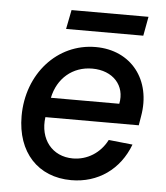

<svg xmlns="http://www.w3.org/2000/svg" viewBox="-50 -698 654 758"><g transform="rotate(5 277.0 -318.5)"><path d="M260 16C366 16 451 -44 489 -145L394 -155C367 -102 316 -70 259 -70C177 -70 125 -135 137 -223H507L513 -259C539 -405 452 -516 311 -516C159 -516 43 -387 43 -219C43 -76 128 16 260 16ZM423 -301H152C168 -379 227 -430 305 -430C387 -430 438 -374 423 -301ZM188 -577H494L508 -653H203Z"/></g></svg>

Font: Uncut Sans Medium Italic
Style: Regular
Weight: 500
Italic angle: -11°
Designer: Kasper Nordkvist
Foundry: UNCUT.wtf
Version: Version 1.304;Glyphs 3.2 (3246)